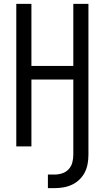

<svg xmlns="http://www.w3.org/2000/svg" viewBox="-20 -755 540 990"><path d="M227 215V145H262Q282 145 301.5 138.5Q321 132 334.5 117Q348 102 353 82.5Q358 63 358 43V-345H142V0H64V-735H142V-415H358V-735H436V43Q436 66 432 89Q428 112 417.5 133Q407 154 390 170.5Q373 187 352 197Q331 207 308 211Q285 215 262 215Z"/></svg>

Font: Iosevka SS18
Style: Regular
Weight: 400
Monospace: yes
Designer: Belleve Invis
Foundry: Belleve Invis
Version: Version 25.1.1; ttfautohint (v1.8.4)